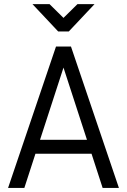

<svg xmlns="http://www.w3.org/2000/svg" viewBox="-20 -919 621 939"><path d="M253.9 -691.4H327.1L561.5 0H481.9L427.7 -167H153.3L99.1 0H19.5ZM405.3 -235.4 290.5 -588.4 175.8 -235.4ZM222.2 -898.9 290.5 -831.5 358.9 -898.9H442.4L316.4 -765.1H264.6L138.7 -898.9Z"/></svg>

Font: Gidole
Style: Regular
Weight: 400
Version: Version 2.100; ttfautohint (v1.8.4.7-5d5b)